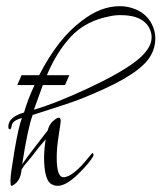

<svg xmlns="http://www.w3.org/2000/svg" viewBox="-20 -600 524 623"><path d="M164 -88Q164 -25 186 -25Q216 -25 268 -90Q278 -102 279.5 -103.5Q281 -105 283 -99L284 -97Q276 -77 235.5 -37Q195 3 167 3Q157 3 148 -2Q123 -14 123 -90Q123 -102 125 -123.5Q127 -145 129 -147Q129 -148 126.5 -145.5Q124 -143 118.5 -136.5Q113 -130 107 -123Q101 -116 93 -105Q85 -94 78 -86Q60 -66 50 -50Q47 -14 24 0Q19 3 16.5 3Q14 3 14 -15.5Q14 -34 27 -111Q40 -188 51 -217Q20 -209 18 -192Q16 -180 11.5 -180.5Q7 -181 7 -189Q7 -220 58 -235Q70 -277 92 -324H36L50 -356H107Q169 -476 245 -532Q306 -580 369 -580Q396 -580 422 -569Q461 -552 477 -512Q484 -494 484 -475Q484 -417 427 -374Q387 -343 320 -312.5Q253 -282 210.5 -267.5Q168 -253 86 -227Q70 -184 52 -67Q66 -88 96 -126.5Q126 -165 135 -177Q140 -199 158.5 -212.5Q177 -226 177 -207Q177 -202 170.5 -161Q164 -120 164 -88ZM472 -479Q472 -490 468 -501Q449 -551 371 -551Q353 -551 335 -547Q258 -532 211 -482Q164 -432 132 -356H205L191 -324H119L90 -244Q157 -263 263.5 -312.5Q370 -362 421 -401.5Q472 -441 472 -479Z"/></svg>

Font: Lovers Quarrel
Style: Regular
Weight: 400
Designer: Robert E. Leuschke
Foundry: Robert E. Leuschke
Version: Version 1.001